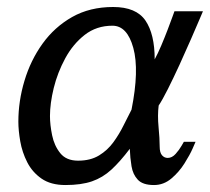

<svg xmlns="http://www.w3.org/2000/svg" viewBox="-20 -514 597 546"><path d="M166 12.2Q124.5 12.2 98.1 -6.1Q71.8 -24.4 57.4 -52.7Q43 -81.1 37.6 -112.1Q32.2 -143.1 32.2 -168Q32.2 -226.6 49.6 -284.4Q66.9 -342.3 100.8 -389.6Q134.8 -437 185.1 -465.6Q235.4 -494.1 301.8 -494.1Q367.2 -494.1 393.6 -455.6Q419.9 -417 419.9 -345.2Q428.7 -361.3 438.5 -384.3Q448.2 -407.2 456.8 -429.7Q465.3 -452.1 470.7 -467Q476.1 -481.9 476.1 -481.9H557.1Q557.1 -481.9 547.6 -459.5Q538.1 -437 522.9 -402.3Q507.8 -367.7 490.5 -329.8Q473.1 -292 457.3 -260.5Q441.4 -229 431.2 -213.9Q427.7 -186 430.9 -152.8Q434.1 -119.6 434.1 -97.2Q434.1 -80.1 440.7 -72.5Q447.3 -64.9 457 -64.9Q469.2 -64.9 479.5 -76.4Q489.7 -87.9 496.3 -99.4Q502.9 -110.8 502.9 -110.8H536.1Q536.1 -110.8 528.1 -92.3Q520 -73.7 504.6 -49.3Q489.3 -24.9 467.3 -6.3Q445.3 12.2 418 12.2Q386.2 12.2 372.1 -2.7Q357.9 -17.6 354 -41.3Q350.1 -64.9 349.1 -90.8Q321.8 -54.7 296.9 -31.7Q272 -8.8 241.5 1.7Q210.9 12.2 166 12.2ZM202.1 -57.1Q237.3 -57.1 261.7 -72Q286.1 -86.9 302.7 -109.9Q319.3 -132.8 331.5 -157.7Q343.8 -182.6 354 -202.1Q376.5 -314.5 359.1 -377.7Q341.8 -440.9 299.8 -440.9Q254.4 -440.9 220.9 -414.8Q187.5 -388.7 165.5 -348.1Q143.6 -307.6 132.8 -263.7Q122.1 -219.7 122.1 -184.1Q122.1 -159.2 128.2 -129.4Q134.3 -99.6 151.4 -78.4Q168.5 -57.1 202.1 -57.1Z"/></svg>

Font: Charis
Style: Italic
Weight: 400
Italic angle: -11°
Designer: Walt Agee, Miriam Martin, Annie Olsen, Victor Gaultney, Lorna Priest, Alan Ward, Bob Hallissy, Martin Hosken, Sharon Cor
Foundry: SIL Global
Version: Version 7.000